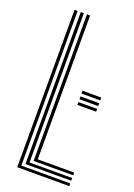

<svg xmlns="http://www.w3.org/2000/svg" viewBox="-152 -859 639 917"><g transform="rotate(20 167.0 -400.0)"><path d="M60.8 0V-800H76.5V-13.8H325.2V0ZM92.5 -27.5V-800H108.2V-41.2H325.2V-27.5ZM124 -55V-800H140V-68.8H325.2V-55ZM229 -449.8H324.2V-435.5H229ZM229 -421H324.2V-406.5H229ZM229 -392.2H324.2V-377.8H229Z"/></g></svg>

Font: Big Shoulders Inline Text
Style: Regular
Weight: 400
Designer: Patric King
Foundry: XO Type Co
Version: Version 1.000